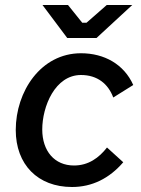

<svg xmlns="http://www.w3.org/2000/svg" viewBox="-20 -740 565 768"><path d="M268 8C348 8 417 -26 473 -91L408 -150C376 -109 334 -78 276 -78C198 -78 149 -136 149 -222C149 -314 200 -440 304 -440C370 -440 413 -404 433 -350L513 -400C476 -483 397 -527 304 -527C143 -527 43 -374 43 -220C43 -82 131 8 268 8ZM249 -588H366L509 -720H407L326 -649H309L252 -720H150Z"/></svg>

Font: Fixel Text 20240404 Medium
Style: Italic
Weight: 500
Width: 4
Italic angle: -10°
Designer: AlfaBravo + MacPaw
Foundry: Kyrylo Tkachov, Marchela Mozhyna, Serhii Makarenko, Maria Weinstein, Zakhar Kryvoshyya
Version: Version 1.211;Glyphs 3.2 (3225)